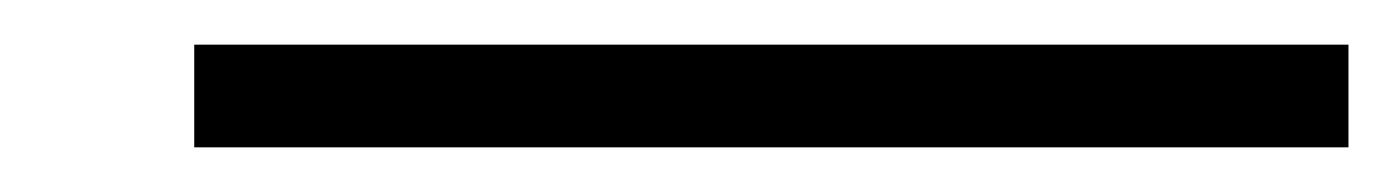

<svg xmlns="http://www.w3.org/2000/svg" viewBox="-20 -775 624 86"><path d="M584 -709H67V-755H584Z"/></svg>

Font: Libra Serif Modern
Style: Bold Italic
Weight: 700
Italic angle: -12°
Designer: Stefan Peev, Context Ltd
Foundry: Stefan Peev, Context Ltd
Version: Version 1.000